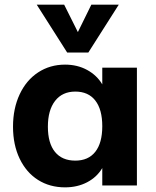

<svg xmlns="http://www.w3.org/2000/svg" viewBox="-20 -798 670 826"><path d="M569 -507V0H420V-75Q397 -36 355 -14Q313 8 260 8Q194 8 143.5 -24Q93 -56 64.5 -115.5Q36 -175 36 -253Q36 -331 64.5 -392Q93 -453 144 -486.5Q195 -520 260 -520Q313 -520 355 -497Q397 -474 420 -435V-507ZM420 -255Q420 -327 390 -365.5Q360 -404 304 -404Q248 -404 217 -364Q186 -324 186 -253Q186 -182 216.5 -144.5Q247 -107 304 -107Q360 -107 390 -145Q420 -183 420 -255ZM373 -778H491L360 -572H269L138 -778H256L315 -660Z"/></svg>

Font: Muli ExtraBold
Style: Regular
Weight: 800
Designer: Vernon Adams
Foundry: Vernon Adams
Version: Version 2.000